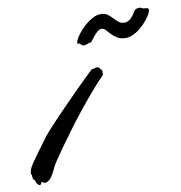

<svg xmlns="http://www.w3.org/2000/svg" viewBox="-178 -693 733 776"><g transform="rotate(-10 188.5 -305.0)"><path d="M250 -401.9Q251.5 -400.9 252.2 -397.9Q252.9 -395 252.9 -391.1Q252.9 -387.2 252.2 -383.3Q251.5 -379.4 249 -377Q223.6 -351.6 195.6 -318.6Q167.5 -285.6 139.9 -251Q112.3 -216.3 87.2 -182.4Q62 -148.4 42.2 -120.6Q22.5 -92.8 9.8 -73.7Q-2.9 -54.7 -4.9 -49.8Q-6.3 -46.4 -9.5 -39.8Q-12.7 -33.2 -16.6 -25.9Q-20.5 -18.6 -24.2 -12.7Q-27.8 -6.8 -29.8 -4.9Q-37.6 2.4 -43 5.6Q-48.3 8.8 -53.2 8.8Q-57.6 8.8 -60.8 5.9Q-64 2.9 -66.9 2.9Q-67.9 2.9 -68.6 4.6Q-69.3 6.3 -70.3 8.5Q-71.3 10.7 -72.5 12.5Q-73.7 14.2 -76.2 14.2Q-78.1 14.2 -79.1 13.2Q-85 9.3 -87.4 5.1Q-89.8 1 -90.8 -2.2Q-91.8 -5.4 -92 -7.6Q-92.3 -9.8 -92.8 -9.8Q-97.7 -10.7 -99.4 -16.6Q-101.1 -22.5 -101.1 -30.8Q-101.1 -32.7 -102.5 -34.2Q-104 -35.6 -104 -40Q-104 -44.9 -100.1 -56.2Q-97.2 -64 -86.7 -79.6Q-76.2 -95.2 -63 -113.3Q-49.8 -131.3 -36.4 -149.2Q-22.9 -167 -14.2 -179.2Q-9.8 -185.1 2 -198Q13.7 -210.9 29.8 -228Q45.9 -245.1 65.2 -264.9Q84.5 -284.7 104 -304.7Q123.5 -324.7 142.1 -343.3Q160.6 -361.8 175.8 -376.5Q190.9 -391.1 200.7 -400.6Q210.4 -410.2 212.9 -411.1H215.8Q218.3 -411.1 220.7 -411.4Q223.1 -411.6 226.1 -414.1Q227.5 -414.1 229 -414.6Q230.5 -415 231.9 -415Q234.4 -415 237.1 -414.3Q239.7 -413.6 242.2 -411.1Q246.6 -407.2 246.1 -406Q245.6 -404.8 250 -401.9ZM443.8 -622.1Q450.2 -622.1 453.9 -619.1Q457.5 -616.2 464.8 -616.2Q469.7 -616.2 475.3 -614.7Q481 -613.3 481 -606.9Q481 -602.1 476.6 -593.3Q472.2 -584.5 464.4 -574Q456.5 -563.5 445.8 -552.2Q435.1 -541 422.9 -532Q410.6 -522.9 396.7 -517.1Q382.8 -511.2 369.1 -511.2Q348.6 -511.2 335.2 -519.5Q321.8 -527.8 312 -538.1Q302.2 -548.3 294.9 -556.6Q287.6 -564.9 279.8 -564.9Q270.5 -564.9 262 -557.9Q253.4 -550.8 246.3 -542Q239.3 -533.2 233.9 -525.9Q228.5 -518.6 225.1 -518.1Q217.3 -517.1 211.4 -514.2Q205.6 -511.2 194.8 -511.2Q192.4 -511.2 190.4 -512.9Q188.5 -514.6 186.8 -516.6Q185.1 -518.6 182.6 -520.3Q180.2 -522 176.8 -522Q171.9 -522 171.9 -524.9Q171.9 -527.3 172.9 -530Q173.8 -532.7 174.8 -535.2Q179.2 -546.9 191.2 -562Q203.1 -577.1 218.5 -591.1Q233.9 -605 251.5 -614.5Q269 -624 285.2 -624Q302.7 -624 313.5 -616Q324.2 -607.9 333 -598.4Q341.8 -588.9 351.3 -581.1Q360.8 -573.2 376 -573.2Q387.2 -573.2 399.2 -583Q411.1 -592.8 420.9 -611.3Q424.8 -617.2 429.9 -619.6Q435.1 -622.1 443.8 -622.1Z"/></g></svg>

Font: Oregano
Style: Italic
Weight: 400
Italic angle: -12°
Designer: Astigmatic (AOETI)
Foundry: Astigmatic (AOETI)
Version: Version 1.000